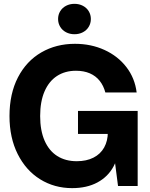

<svg xmlns="http://www.w3.org/2000/svg" viewBox="-20 -966 779 997"><path d="M29.3 -363.3Q29.3 -479.5 73.3 -564.4Q117.3 -649.2 194.5 -693.8Q271.7 -738.5 369.3 -738.5Q452.6 -738.5 522.4 -706.7Q592.2 -674.9 636.3 -617.6Q680.5 -560.3 689.6 -485.7H527.1Q517.8 -520.9 497.6 -546.3Q477.4 -571.7 446.4 -585.2Q415.3 -598.6 374.5 -598.6Q317.8 -598.6 275.9 -571.4Q234.1 -544.1 211.3 -491.4Q188.5 -438.6 188.5 -363.3Q188.5 -288.5 211.5 -235.7Q234.6 -182.9 277.2 -155.9Q319.9 -128.9 378.4 -128.9Q428.9 -128.9 465.3 -147.4Q501.8 -165.9 520.9 -200.2Q540 -234.5 540 -280.4H598.4V-226.9Q598.4 -155.5 569.7 -101.9Q541 -48.3 486 -18.7Q431 10.9 354.6 10.9Q262.6 10.9 188.5 -35Q114.5 -81 71.9 -165.9Q29.3 -250.8 29.3 -363.3ZM570.7 -171.3V-270.6H385V-390H694.9V0H592.9ZM281.6 -867.3Q281.6 -889.6 292.6 -907.7Q303.5 -925.7 323 -935.9Q342.5 -946.1 366.7 -946.1Q390.9 -946.1 410.4 -935.9Q429.9 -925.7 440.8 -907.7Q451.8 -889.6 451.8 -867.3Q451.8 -845 440.8 -826.9Q429.9 -808.7 410.4 -798.5Q390.9 -788.3 366.7 -788.3Q342.5 -788.3 323 -798.5Q303.5 -808.7 292.6 -826.9Q281.6 -845 281.6 -867.3Z"/></svg>

Font: Intratopia Thin
Style: Regular
Weight: 100
Designer: Rasmus Andersson
Foundry: rsms
Version: Version 3.000;Glyphs 3.2.3 (3260)